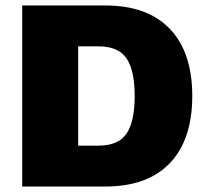

<svg xmlns="http://www.w3.org/2000/svg" viewBox="-20 -680 757 700"><path d="M681 -330Q681 -171 599.5 -85.5Q518 0 364 0H205H61V-660H265H364Q518 -660 599.5 -574.5Q681 -489 681 -330ZM471 -330Q471 -424 441 -467.5Q411 -511 339 -511H265V-149H339Q411 -149 441 -192.5Q471 -236 471 -330Z"/></svg>

Font: Work Sans ExtraBold
Style: Regular
Weight: 800
Designer: Wei Huang
Foundry: Wei Huang
Version: Version 1.500